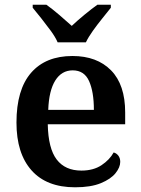

<svg xmlns="http://www.w3.org/2000/svg" viewBox="-20 -786 598 816"><path d="M299 10Q178 10 114 -62Q50 -134 50 -265Q50 -405 112 -476.5Q174 -548 288 -548Q392 -548 452 -487Q512 -426 512 -308V-258H183Q185 -155 221 -108Q257 -61 326 -61Q377 -61 411.5 -84Q446 -107 463 -138Q475 -135 483 -124.5Q491 -114 491 -98Q491 -75 471 -50Q451 -25 408.5 -7.5Q366 10 299 10ZM379 -319Q379 -396 358.5 -441.5Q338 -487 289 -487Q242 -487 215 -444Q188 -401 185 -319ZM225 -606Q215 -629 195.5 -655.5Q176 -682 155.5 -708Q135 -734 119 -753V-766H177Q201 -749 231.5 -723Q262 -697 285 -676Q307 -697 338.5 -723Q370 -749 394 -766H451V-753Q436 -734 415 -708Q394 -682 375 -655.5Q356 -629 345 -606Z"/></svg>

Font: Noto Serif Telugu SemiBold
Style: Regular
Weight: 600
Designer: Jelle Bosma - Monotype Design Team
Foundry: Monotype Imaging Inc.
Version: Version 2.005; ttfautohint (v1.8.4.7-5d5b)